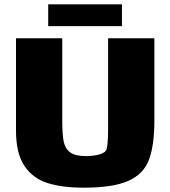

<svg xmlns="http://www.w3.org/2000/svg" viewBox="-20 -820 788 888"><path d="M694 -643V-264Q694 -146 668.5 -80Q643 -14 572.5 17Q502 48 368 48Q269 48 201 27Q133 6 93.5 -52Q54 -110 54 -216V-643H268V-261Q268 -198 274.5 -165.5Q281 -133 304.5 -115.5Q328 -98 377 -98Q407 -98 433 -104Q459 -110 469 -122Q480 -136 480 -226V-643ZM203 -800H544V-699H203Z"/></svg>

Font: Lalezar
Style: Bold
Weight: 700
Designer: Borna Izadpanah
Foundry: Borna Izadpanah
Version: Version 1.003;January 24, 2021;FontCreator 13.0.0.2683 64-bi